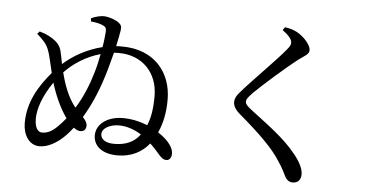

<svg xmlns="http://www.w3.org/2000/svg" viewBox="-56 -910 2111 1081"><g transform="rotate(5 1000.0 -369.5)"><path d="M612 -65C556 -65 535 -89 535 -114C535 -148 581 -171 630 -171C670 -171 714 -158 757 -131C726 -89 681 -65 612 -65ZM466 -453C448 -391 420 -318 377 -249C333 -303 308 -373 291 -441C342 -495 413 -540 492 -562C485 -524 476 -485 466 -453ZM287 -135C255 -103 228 -93 202 -93C178 -93 160 -116 160 -168C160 -224 185 -297 241 -379C264 -302 297 -234 332 -185C318 -167 303 -151 287 -135ZM422 -740C447 -738 471 -733 487 -726C504 -719 511 -711 510 -691C508 -667 505 -635 499 -602C409 -580 332 -534 280 -487C277 -503 274 -519 271 -534C263 -578 253 -595 230 -614C208 -632 181 -647 139 -659L126 -645C159 -615 180 -596 194 -560C205 -532 212 -493 227 -432C157 -350 100 -256 100 -139C100 -73 134 -15 194 -15C242 -15 290 -44 328 -80C346 -97 362 -116 378 -136C392 -125 406 -119 418 -120C439 -121 448 -135 448 -154C448 -170 437 -186 423 -200C474 -283 511 -378 540 -479C549 -511 558 -544 566 -576C576 -577 586 -577 597 -577C726 -576 815 -485 815 -353C815 -282 807 -231 788 -186C749 -202 701 -214 648 -214C568 -214 499 -172 499 -103C499 -49 542 -2 636 -2C717 -2 776 -37 814 -85C838 -63 857 -41 874 -21C889 -6 897 0 913 0C928 0 941 -14 941 -38C941 -69 917 -109 853 -151C878 -207 890 -266 890 -339C890 -494 790 -615 609 -615C597 -615 586 -615 575 -614C584 -656 591 -691 593 -706C596 -729 590 -738 575 -749C556 -763 522 -774 496 -776C474 -777 446 -770 420 -758Z M1555 -719C1555 -706 1549 -696 1532 -676C1488 -621 1342 -476 1291 -415C1273 -396 1264 -377 1264 -359C1264 -338 1276 -316 1302 -294C1422 -192 1496 -119 1540 -50C1568 -8 1578 16 1589 37C1597 52 1612 64 1631 64C1664 64 1678 42 1678 14C1678 -17 1659 -54 1629 -92C1559 -181 1465 -246 1364 -324C1342 -341 1330 -353 1330 -367C1330 -379 1337 -390 1365 -419C1407 -461 1535 -575 1604 -628C1641 -655 1662 -663 1662 -687C1662 -715 1622 -761 1580 -783C1560 -794 1538 -799 1513 -803L1501 -786C1539 -758 1555 -737 1555 -719Z"/></g></svg>

Font: Source Han Serif JP Medium
Style: Regular
Weight: 500
Designer: Ryoko NISHIZUKA 西塚涼子 (kana & ideographs); Frank Grießhammer (Latin, Greek & Cyrillic); Wenlong ZHANG 张文龙 (bopomofo); San
Foundry: Adobe Systems Incorporated
Version: Version 1.001;PS 1.001;hotconv 16.6.54;makeotf.lib2.5.65590